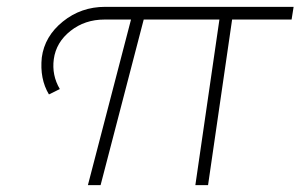

<svg xmlns="http://www.w3.org/2000/svg" viewBox="-20 -541 878 561"><path d="M102.1 -373Q110.4 -435.1 163.6 -478Q216.8 -521 287.1 -521H837.9L832 -483.9H658.2L587.9 0H550.8L621.1 -483.9H399.9L273.9 0H236.8L362.8 -483.9H285.2Q228 -483.9 186 -450.7Q144 -417.5 137.2 -368.2Q130.9 -321.3 154.8 -280.8L123 -265.1Q95.7 -310.5 102.1 -373Z"/></svg>

Font: Trueno UltraLight
Style: Italic
Weight: 250
Designer: Julieta Ulanovsky
Foundry: Julieta Ulanovsky
Version: Version 3.001b | FøM Fix